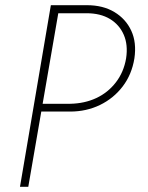

<svg xmlns="http://www.w3.org/2000/svg" viewBox="-20 -720 572 740"><path d="M176 -700 57 0H89L210 -700ZM189 -669H313Q367 -669 403.5 -647Q440 -625 457 -586Q474 -547 466 -495Q457 -442 426.5 -402.5Q396 -363 351 -342Q306 -321 250 -320H130L124 -290H250Q313 -290 365.5 -315.5Q418 -341 453 -387Q488 -433 498 -495Q507 -556 486 -601.5Q465 -647 421 -673.5Q377 -700 315 -700H195Z"/></svg>

Font: Jost ExtraLight
Style: Italic
Weight: 250
Italic angle: -5°
Version: Version 3.710